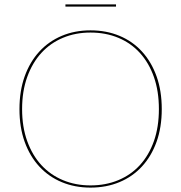

<svg xmlns="http://www.w3.org/2000/svg" viewBox="-20 -846 824 873"><path d="M715.5 -350Q715.5 -267 691.8 -201Q668 -135 625.2 -88.8Q582.5 -42.5 523 -17.8Q463.5 7 391.5 7Q320 7 260.8 -17.8Q201.5 -42.5 158.8 -88.8Q116 -135 92.2 -201Q68.5 -267 68.5 -350Q68.5 -432.5 92.2 -498.8Q116 -565 158.8 -611.5Q201.5 -658 260.8 -683Q320 -708 391.5 -708Q463.5 -708 523 -683.2Q582.5 -658.5 625.2 -612Q668 -565.5 691.8 -499.2Q715.5 -433 715.5 -350ZM702.5 -350Q702.5 -431.5 679.8 -496Q657 -560.5 616 -605.5Q575 -650.5 517.8 -674.2Q460.5 -698 391.5 -698Q323.5 -698 266.5 -674.2Q209.5 -650.5 168.2 -605.5Q127 -560.5 103.8 -496Q80.5 -431.5 80.5 -350Q80.5 -268.5 103.8 -204.2Q127 -140 168.2 -95.2Q209.5 -50.5 266.5 -26.8Q323.5 -3 391.5 -3Q460.5 -3 517.8 -26.8Q575 -50.5 616 -95.2Q657 -140 679.8 -204.2Q702.5 -268.5 702.5 -350ZM277.5 -826H507.5V-816H277.5Z"/></svg>

Font: Lato 2
Style: Regular
Weight: 100
Designer: Lukasz Dziedzic with Adam Twardoch and Botio Nikoltchev
Foundry: tyPoland Lukasz Dziedzic
Version: Version 2.015; 2015-08-06; http://www.latofonts.com/